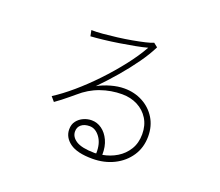

<svg xmlns="http://www.w3.org/2000/svg" viewBox="-121 -920 1242 1084"><g transform="rotate(20 500.0 -378.5)"><path d="M527 -11Q435 -11 391.5 -43Q348 -75 348 -123Q348 -153 363.5 -173Q379 -193 402.5 -203.5Q426 -214 451 -214Q484 -214 512 -194Q540 -174 557 -137.5Q574 -101 573 -51Q619 -59 658 -82.5Q697 -106 721 -145Q745 -184 745 -237Q745 -290 721 -329Q697 -368 655.5 -389.5Q614 -411 562 -411Q496 -411 433.5 -389Q371 -367 318 -320Q307 -311 288.5 -295.5Q270 -280 250 -264.5Q230 -249 214 -238L191 -265Q243 -298 302 -348.5Q361 -399 419 -460Q477 -521 527 -585Q577 -649 610 -708Q581 -700 538.5 -692Q496 -684 449 -676.5Q402 -669 357.5 -664Q313 -659 281 -657L274 -692Q302 -691 342 -694.5Q382 -698 426 -703.5Q470 -709 511.5 -716.5Q553 -724 585 -731.5Q617 -739 632 -746L656 -727Q632 -678 592.5 -622.5Q553 -567 504.5 -510.5Q456 -454 406 -403Q440 -422 482.5 -434Q525 -446 563 -446Q624 -446 673.5 -419.5Q723 -393 752 -346Q781 -299 781 -237Q781 -170 747 -119Q713 -68 655.5 -39.5Q598 -11 527 -11ZM526 -46Q529 -46 532 -46Q535 -46 538 -47Q540 -106 513.5 -142.5Q487 -179 451 -179Q420 -179 401.5 -164Q383 -149 383 -123Q383 -90 416.5 -68.5Q450 -47 526 -46Z"/></g></svg>

Font: Zen Kaku Gothic New Light
Style: Regular
Weight: 300
Designer: Yoshimichi Ohira
Foundry: Positype
Version: Version 1.002